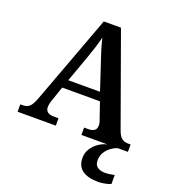

<svg xmlns="http://www.w3.org/2000/svg" viewBox="-167 -837 1068 1199"><g transform="rotate(20 367.5 -237.0)"><path d="M2 0V-49H17Q45 -49 62 -63.5Q79 -78 96 -124L315 -714H429L645 -114Q658 -76 675.5 -62.5Q693 -49 719 -49H735V0H426V-49H459Q479 -49 493.5 -59Q508 -69 508 -91Q508 -102 505.5 -112.5Q503 -123 499 -132L463 -237H212L180 -143Q175 -131 172 -116.5Q169 -102 169 -92Q169 -70 183.5 -59.5Q198 -49 222 -49H256V0ZM232 -293H443L387 -462Q374 -499 361.5 -540Q349 -581 341 -616Q333 -583 321 -545Q309 -507 295 -468ZM625 240Q556 240 518.5 213.5Q481 187 481 130Q481 99 497.5 72Q514 45 541 26Q568 7 599 0H668Q647 6 625.5 21.5Q604 37 589.5 60Q575 83 575 115Q575 145 594.5 158.5Q614 172 644 172Q658 172 673.5 170Q689 168 707 164V224Q691 231 666 235.5Q641 240 625 240Z"/></g></svg>

Font: Noto Serif Toto SemiBold
Style: Regular
Weight: 600
Designer: Monotype Design Team
Foundry: Monotype Imaging Inc.
Version: Version 2.001; ttfautohint (v1.8.4.7-5d5b)